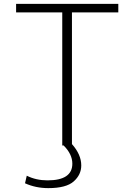

<svg xmlns="http://www.w3.org/2000/svg" viewBox="-20 -750 693 990"><path d="M63 -730H590V-686H351V-7Q399 47 399 103Q399 151 360 185.5Q321 220 229 220Q164 220 109 195L118 156Q166 180 225 180Q353 180 353 94Q353 45 308 0H301V-686H63Z"/></svg>

Font: Mplus 1p Light
Style: Regular
Weight: 300
Version: Version 1.061